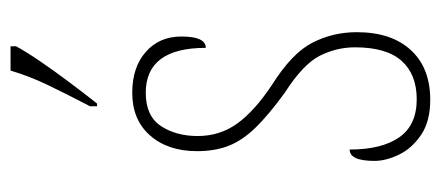

<svg xmlns="http://www.w3.org/2000/svg" viewBox="-250 -556 816 355"><g transform="rotate(-90 157.5 -378.0)"><path d="M151 10Q111 10 86 -7Q61 -24 49.5 -48Q38 -72 38 -93Q38 -139 59 -139Q59 -80 81.5 -47.5Q104 -15 152 -15Q198 -15 223 -43Q248 -71 248 -129Q248 -163 232.5 -194Q217 -225 164 -259Q124 -288 100 -312.5Q76 -337 66 -362.5Q56 -388 56 -421Q56 -475 85 -508Q114 -541 164 -541Q211 -541 239.5 -516Q268 -491 268 -450Q268 -405 247 -405Q247 -516 164 -516Q121 -516 102.5 -488Q84 -460 84 -420Q84 -379 107 -347Q130 -315 178 -283Q237 -246 256.5 -208Q276 -170 276 -126Q276 -62 243 -26Q210 10 151 10ZM139 -619Q162 -663 178.5 -697.5Q195 -732 205 -766H250V-756Q241 -739 223 -712.5Q205 -686 184 -658Q163 -630 144 -606H139Z"/></g></svg>

Font: Noto Serif Tamil ExtraCondensed Thin
Style: Italic
Weight: 100
Width: 2
Italic angle: -12°
Designer: Indian Type Foundry, Tom Grace, and the Monotype Design Team
Foundry: Monotype Imaging Inc.
Version: Version 2.003; ttfautohint (v1.8.4.7-5d5b)